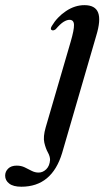

<svg xmlns="http://www.w3.org/2000/svg" viewBox="-150 -478 430 746"><path d="M224 -339.5 91.5 116Q52 247.5 -67 247.5Q-98.5 247.5 -114.2 235.2Q-130 223 -130 204.5Q-130 188.5 -118.2 177Q-106.5 165.5 -85 165.5Q-68 165.5 -54 172.2Q-40 179 -27 185.8Q-14 192.5 0 192.5Q16.5 192.5 29.8 179.5Q43 166.5 44.5 143Q44.5 129.5 36 114.2Q27.5 99 22.2 76.2Q17 53.5 27.5 17L124.5 -315.5Q138 -361.5 137.5 -381.2Q137 -401 120 -401Q110 -401 97.2 -393.2Q84.5 -385.5 66.5 -364.5Q58.5 -358.5 52.5 -360.5Q43.5 -363.5 51 -376.5Q72 -412 106.5 -435Q141 -458 178 -458Q220 -458 231.2 -429Q242.5 -400 224 -339.5Z"/></svg>

Font: Fraunces 72pt S000
Style: Italic
Weight: 400
Italic angle: -16°
Version: Version 1.000; ttfautohint (v1.8.3)